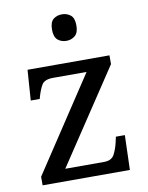

<svg xmlns="http://www.w3.org/2000/svg" viewBox="-85 -822 682 884"><g transform="rotate(-10 255.5 -380.0)"><path d="M42 0V-40L332 -479H176Q136 -479 123 -458.5Q110 -438 99 -398L98 -394H56L66 -536H449V-495L158 -57H340Q375 -57 388 -82Q401 -107 408 -139L413 -162H455L450 0ZM266 -636Q242 -636 225.5 -650Q209 -664 209 -698Q209 -733 225.5 -746.5Q242 -760 266 -760Q289 -760 306 -746.5Q323 -733 323 -698Q323 -664 306 -650Q289 -636 266 -636Z"/></g></svg>

Font: Noto Rashi Hebrew
Style: Regular
Weight: 400
Version: Version 1.006